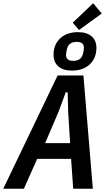

<svg xmlns="http://www.w3.org/2000/svg" viewBox="-57 -1163 658 1183"><path d="M394 0 381 -184H172L90 0H-37L298 -698H457L515 0ZM363 -475 360 -594H348L304 -475L221 -281H375ZM430 -978 391 -1023 517 -1143 570 -1080ZM386 -728Q333 -728 303 -753.5Q273 -779 273 -825Q273 -889 314 -927Q355 -965 424 -965Q477 -965 507 -939.5Q537 -914 537 -868Q537 -805 496 -766.5Q455 -728 386 -728ZM394 -788Q445 -788 455 -834Q460 -856 460 -869Q460 -905 416 -905Q365 -905 355 -859Q350 -837 350 -824Q350 -788 394 -788Z"/></svg>

Font: IBM Plex Sans Cond SmBld
Style: Italic
Weight: 600
Width: 3
Italic angle: -11°
Designer: Mike Abbink, Paul van der Laan, Pieter van Rosmalen
Foundry: Bold Monday
Version: Version 1.3